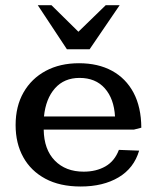

<svg xmlns="http://www.w3.org/2000/svg" viewBox="-20 -692 596 727"><path d="M285.6 14.2Q206.5 14.2 151.6 -15.4Q96.7 -44.9 67.9 -97.2Q39.1 -149.4 39.1 -218.3Q39.1 -289.6 69.1 -342Q99.1 -394.5 153.1 -423.6Q207 -452.6 279.3 -452.6Q351.1 -452.6 403.8 -424.1Q456.5 -395.5 485.6 -341.1Q514.6 -286.6 515.1 -208.5L486.8 -201.2H145.5Q146.5 -126 187.5 -84Q228.5 -42 296.9 -42Q344.2 -42 379.2 -62Q414.1 -82 430.2 -124.5L506.8 -121.6Q487.3 -55.2 429 -20.5Q370.6 14.2 285.6 14.2ZM146.5 -251H415.5Q411.6 -318.4 376.7 -357.7Q341.8 -397 281.2 -397Q223.1 -397 188.2 -357.7Q153.3 -318.4 146.5 -251ZM233.4 -505.4 123 -672.4H174.8L276.9 -571.8L380.4 -672.4H433.1L319.3 -505.4Z"/></svg>

Font: Kameron Medium
Style: Regular
Weight: 500
Designer: Vernon Adams
Foundry: Vernon Adams
Version: Version 1.100